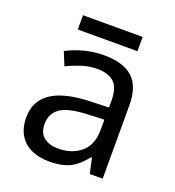

<svg xmlns="http://www.w3.org/2000/svg" viewBox="-128 -788 817 898"><g transform="rotate(20 280.5 -338.5)"><path d="M288 -545Q386 -545 433 -502Q480 -459 480 -365V0H416L399 -76H395Q372 -47 347.5 -27.5Q323 -8 291.5 1Q260 10 215 10Q167 10 128.5 -7Q90 -24 68 -59.5Q46 -95 46 -149Q46 -229 109 -272.5Q172 -316 303 -320L394 -323V-355Q394 -422 365 -448Q336 -474 283 -474Q241 -474 203 -461.5Q165 -449 132 -433L105 -499Q140 -518 188 -531.5Q236 -545 288 -545ZM314 -259Q214 -255 175.5 -227Q137 -199 137 -148Q137 -103 164.5 -82Q192 -61 235 -61Q303 -61 348 -98.5Q393 -136 393 -214V-262ZM429 -687V-616H132V-687Z"/></g></svg>

Font: Noto Sans Georgian
Style: Regular
Weight: 400
Designer: Monotype Design Team, Akaki Razmadze
Foundry: Google LLC
Version: Version 2.002